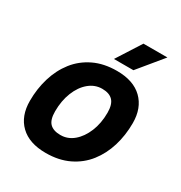

<svg xmlns="http://www.w3.org/2000/svg" viewBox="-175 -868 951 1007"><g transform="rotate(30 300.0 -364.5)"><path d="M245 12Q145 12 91 -40Q37 -92 37 -184Q37 -257 57 -323Q77 -389 116.5 -439.5Q156 -490 216 -519Q276 -548 355 -548Q455 -548 509 -495.5Q563 -443 563 -352Q563 -278 543 -212.5Q523 -147 483.5 -96.5Q444 -46 384 -17Q324 12 245 12ZM265 -108Q309 -108 344 -137.5Q379 -167 400 -218Q421 -269 421 -333Q421 -383 399.5 -405.5Q378 -428 335 -428Q291 -428 255.5 -398.5Q220 -369 199.5 -317.5Q179 -266 179 -202Q179 -151 200.5 -129.5Q222 -108 265 -108ZM309 -594 403 -741H548L427 -594Z"/></g></svg>

Font: Geist Mono
Style: Bold Italic
Weight: 700
Italic angle: -12°
Monospace: yes
Designer: Basement.studio, Andrés Briganti, Mateo Zaragoza
Foundry: Basement.studio, Vercel, Andrés Briganti, Guido Ferreyra, Mateo Zaragoza
Version: Version 1.500; ttfautohint (v1.8.4.7-5d5b)